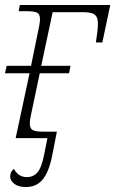

<svg xmlns="http://www.w3.org/2000/svg" viewBox="-21 -556 464 773"><path d="M83 197Q53 197 36.5 184Q20 171 20 155Q20 135 35 124Q53 157 87 157Q113 157 129.5 138.5Q146 120 156 70L170 0H42L98 -261H-1L6 -291H104L126 -399Q132 -426 136 -447Q140 -468 140 -478Q140 -499 128.5 -505Q117 -511 83 -511H54L59 -536H423L391 -385H365L368 -406Q375 -450 372.5 -471.5Q370 -493 356 -500Q342 -507 313 -507H191L145 -291H263L257 -261H139L107 -109Q99 -74 99 -59Q99 -38 111.5 -32Q124 -26 149 -26H208L189 71Q176 136 151 166.5Q126 197 83 197Z"/></svg>

Font: Noto Serif ExtraLight
Style: Italic
Weight: 200
Italic angle: -12°
Designer: Monotype Design Team
Foundry: Monotype Imaging Inc.
Version: Version 2.014; ttfautohint (v1.8.4.7-5d5b)